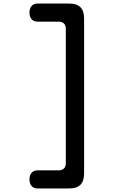

<svg xmlns="http://www.w3.org/2000/svg" viewBox="-20 -891 640 1082"><path d="M370 171H192Q170 171 158 157Q146 143 146 120Q146 97 158 83Q170 69 192 69H309Q330 69 340.5 58.5Q351 48 351 27V-727Q351 -748 340.5 -758.5Q330 -769 309 -769H192Q170 -769 158 -783Q146 -797 146 -820Q146 -843 158 -857Q170 -871 192 -871H370Q413 -871 433.5 -850Q454 -829 454 -786V86Q454 129 433.5 150Q413 171 370 171Z"/></svg>

Font: Maple Mono Normal NL Medium
Style: Regular
Weight: 500
Monospace: yes
Designer: subframe7536
Version: Version 7.000